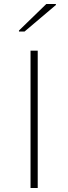

<svg xmlns="http://www.w3.org/2000/svg" viewBox="-20 -942 342 962"><path d="M133 0V-688H169V0ZM75 -784V-789L212 -922H260V-917L103 -784Z"/></svg>

Font: Saira Expanded Thin
Style: Regular
Weight: 250
Width: 7
Designer: Hector Gatti with collaboration of the Omnibus-Type team
Foundry: Omnibus-Type
Version: Version 1.101